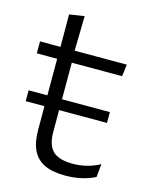

<svg xmlns="http://www.w3.org/2000/svg" viewBox="-99 -686 596 761"><g transform="rotate(15 199.0 -306.0)"><path d="M242.5 9.5Q189 9.5 156 -6.5Q123 -22.5 107.5 -55.2Q92 -88 92 -137.5V-455.5H152V-145Q152 -93 176.2 -68.2Q200.5 -43.5 259.5 -43.5Q288.5 -43.5 316.8 -50.8Q345 -58 369.5 -71.5L364 -17.5Q340.5 -5 308.8 2.2Q277 9.5 242.5 9.5ZM15 -235V-279.5H348.5V-235ZM8.5 -429.5V-478.5H364.5L358.5 -429.5ZM92.5 -471.5 92 -611.5 153.5 -621 150.5 -471.5Z"/></g></svg>

Font: Anek Latin Medium Light
Style: Regular
Weight: 300
Version: Version 1.003